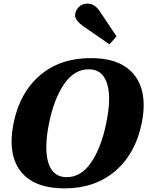

<svg xmlns="http://www.w3.org/2000/svg" viewBox="-20 -1031 814 1061"><path d="M440 -886Q418 -902 406.5 -917Q395 -932 395 -948Q395 -952 397 -960Q401 -979 418.5 -995Q436 -1011 465 -1011Q503 -1011 531 -969L624 -830L585 -786ZM44 -249Q44 -293 55 -350Q89 -519 200.5 -614.5Q312 -710 483 -710Q625 -710 699.5 -641.5Q774 -573 774 -449Q774 -405 763 -350Q729 -182 617 -86Q505 10 336 10Q193 10 118.5 -58Q44 -126 44 -249ZM567 -350Q583 -428 583 -484Q583 -562 555 -605Q527 -648 470 -648Q391 -648 335 -567.5Q279 -487 251 -350Q236 -277 236 -217Q236 -138 264 -95Q292 -52 349 -52Q428 -52 483.5 -133Q539 -214 567 -350Z"/></svg>

Font: Trirong Black
Style: Italic
Weight: 900
Italic angle: -12°
Designer: Katatrad Team
Foundry: CadsonDemak
Version: Version 1.001